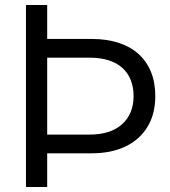

<svg xmlns="http://www.w3.org/2000/svg" viewBox="-20 -749 681 769"><path d="M143 -135V-210H339Q423 -210 469 -251.5Q515 -293 515 -364Q515 -401 503 -430Q491 -459 468.5 -478.5Q446 -498 413.5 -508Q381 -518 339 -518H143V-593H348Q406 -593 453.5 -578Q501 -563 534 -533.5Q567 -504 584.5 -461.5Q602 -419 602 -364Q602 -293 571 -241.5Q540 -190 483 -162.5Q426 -135 347 -135ZM84 0V-729H169V0Z"/></svg>

Font: Mona Sans ExtraLight
Style: Regular
Weight: 400
Version: Version 2.000